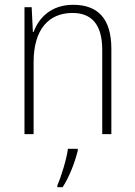

<svg xmlns="http://www.w3.org/2000/svg" viewBox="-20 -559 562 800"><path d="M285 -539C193 -539 142 -485 120 -426H117L112 -529H82V0H120V-300C120 -438 184 -505 282 -505C361 -505 406 -458 406 -351V0H444V-356C444 -482 387 -539 285 -539ZM304 69V61H263C258 103 234 180 219 213V221H241C270 176 292 117 304 69Z"/></svg>

Font: Noto Sans SemiCondensed ExtraLight
Style: Regular
Weight: 200
Width: 4
Designer: Monotype Design Team
Foundry: Monotype Imaging Inc.
Version: Version 2.013